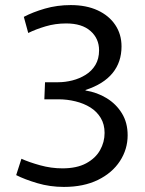

<svg xmlns="http://www.w3.org/2000/svg" viewBox="-20 -725 570 756"><path d="M231.6 11Q176.8 11 127.2 -3.7Q77.7 -18.3 43.7 -35.5L64.4 -99.9Q94.2 -86.3 137.9 -74.2Q181.6 -62.1 225.7 -62.1Q282.3 -62.1 319.1 -81.9Q355.9 -101.7 373.9 -133.6Q391.8 -165.4 391.8 -201.5Q391.8 -235.6 376.6 -260.7Q361.5 -285.8 335.8 -301.9Q310.1 -317.9 277.3 -325.9Q244.5 -334 209.6 -334H154.6L157.3 -401.2H209.4Q236.4 -401.2 264.7 -408.3Q292.9 -415.4 317 -430.3Q341.1 -445.1 355.6 -469.2Q370.1 -493.4 370.1 -526.9Q370.1 -573.3 336.3 -603Q302.6 -632.7 240.7 -632.7Q197.8 -632.7 159.3 -621.2Q120.8 -609.8 91.2 -595.1L73.8 -658.6Q108.9 -677.2 156.8 -691.1Q204.7 -705 258.8 -705Q319.8 -705 364.5 -684.3Q409.2 -663.6 433.8 -626.9Q458.5 -590.1 458.5 -542.3Q458.5 -480.4 423.1 -437.1Q387.6 -393.7 316.8 -370.7V-368.7Q362.8 -361.3 400.2 -338.3Q437.7 -315.3 460.1 -278.6Q482.6 -242 482.6 -192.3Q482.6 -137.3 452.3 -90.8Q422.1 -44.3 365.8 -16.6Q309.4 11 231.6 11Z"/></svg>

Font: Murecho Thin
Style: Regular
Weight: 100
Designer: Neil Summerour
Foundry: Positype
Version: Version 1.010